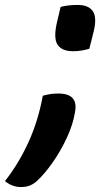

<svg xmlns="http://www.w3.org/2000/svg" viewBox="-82 -560 452 776"><path d="M279 -363Q266 -359 249.5 -356Q233 -353 213 -353Q168 -353 150.5 -379.5Q133 -406 149 -473L163 -532Q191 -540 232 -540Q277 -540 294 -513.5Q311 -487 295 -426ZM2 196Q-32 196 -62 172Q-7 102 32.5 16Q72 -70 91 -173Q105 -177 119.5 -179.5Q134 -182 154 -182Q236 -182 221 -106Q213 -57 188.5 -4Q164 49 132 95Q100 141 68 171Q52 185 37 190.5Q22 196 2 196Z"/></svg>

Font: Recursive Sn Csl St SmB
Style: Italic
Weight: 600
Italic angle: -15°
Version: Version 1.079;hotconv 1.0.112;makeotfexe 2.5.65598; ttfautoh